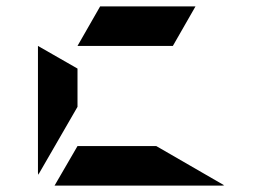

<svg xmlns="http://www.w3.org/2000/svg" viewBox="-20 -582 856 602"><path d="M99 -438 223 -367V-247L100 -34Q100 -35 99.5 -37.5Q99 -40 99 -41ZM522 -438H223L294 -562H593ZM470 -124 683 -1Q682 -1 679.5 -0.5Q677 0 676 0H151L223 -124Z"/></svg>

Font: DSEG7 Modern Mini
Style: Bold
Weight: 700
Designer: Keshikan(Twitter:@keshinomi_88pro)
Version: Version 0.46